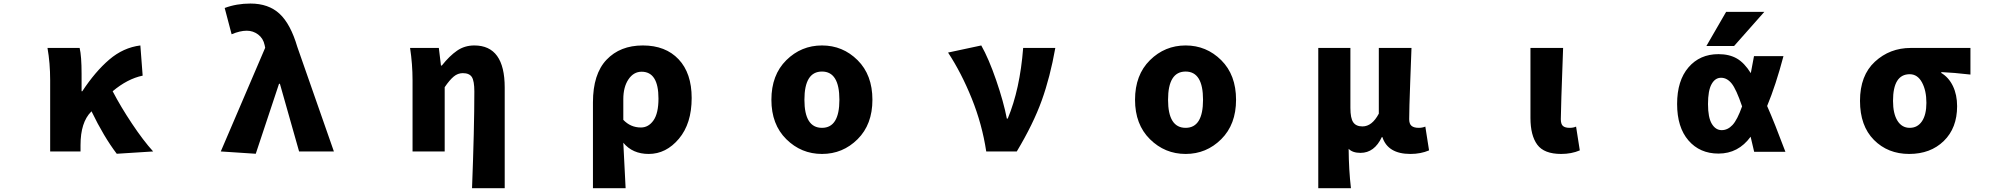

<svg xmlns="http://www.w3.org/2000/svg" viewBox="-20 -833 11040 1056"><path d="M822.3 0 622.1 12.7Q550.8 -81.1 483.4 -220.7L481.4 -218.8Q422.9 -160.2 422.9 -35.2V0H255.9V-391.6Q255.9 -486.3 241.2 -569.3H418Q428.7 -524.4 428.7 -426.8V-331.1H432.6Q503.9 -439.5 581.1 -505.4Q658.2 -571.3 752 -583L764.6 -417Q680.7 -399.4 599.6 -331.1Q644.5 -245.1 706.1 -152.8Q767.6 -60.5 822.3 0Z M1386.7 12.7 1194.3 0 1438.5 -570.3 1435.5 -585Q1427.7 -622.1 1399.9 -643.1Q1372.1 -664.1 1336.9 -664.1Q1299.8 -664.1 1253.9 -644.5L1215.8 -789.1Q1281.2 -813.5 1357.4 -813.5Q1457 -813.5 1517.6 -757.3Q1578.1 -701.2 1615.2 -575.2L1816.4 0H1625L1519.5 -372.1H1514.6Z M2755.9 202.1H2576.2Q2588.9 -126 2588.9 -330.1Q2588.9 -387.7 2575.2 -409.2Q2561.5 -430.7 2525.4 -430.7Q2498 -430.7 2475.6 -412.1Q2453.1 -393.6 2425.8 -353.5V0H2249V-391.6Q2249 -480.5 2235.4 -569.3H2393.6L2405.3 -472.7H2410.2Q2452.1 -525.4 2493.7 -554.2Q2535.2 -583 2588.9 -583Q2755.9 -583 2755.9 -351.6Z M3241.2 202.1V-269.5Q3241.2 -425.8 3315.9 -504.4Q3390.6 -583 3515.6 -583Q3640.6 -583 3712.4 -506.8Q3784.2 -430.7 3784.2 -293.9Q3784.2 -153.3 3713.9 -69.8Q3643.6 13.7 3547.9 13.7Q3459 13.7 3408.2 -47.9Q3413.1 38.1 3420.9 202.1ZM3504.9 -131.8Q3546.9 -131.8 3574.2 -170.9Q3601.6 -210 3601.6 -291Q3601.6 -438.5 3508.8 -438.5Q3464.8 -438.5 3436.5 -396.5Q3408.2 -354.5 3408.2 -287.1V-173.8Q3448.2 -131.8 3504.9 -131.8Z M4222.7 -284.2Q4222.7 -420.9 4304.7 -502Q4386.7 -583 4501 -583Q4615.2 -583 4696.8 -502Q4778.3 -420.9 4778.3 -284.2Q4778.3 -148.4 4696.8 -67.4Q4615.2 13.7 4501 13.7Q4386.7 13.7 4304.7 -67.4Q4222.7 -148.4 4222.7 -284.2ZM4501 -129.9Q4596.7 -129.9 4596.7 -284.2Q4596.7 -439.5 4501 -439.5Q4404.3 -439.5 4404.3 -284.2Q4404.3 -129.9 4501 -129.9Z M5572.3 0H5404.3Q5381.8 -149.4 5324.7 -291Q5267.6 -432.6 5194.3 -543.9L5377 -583Q5418 -510.7 5459 -391.6Q5500 -272.5 5517.6 -180.7H5522.5Q5589.8 -341.8 5607.4 -569.3H5784.2Q5755.9 -409.2 5709.5 -280.3Q5663.1 -151.4 5572.3 0Z M6222.7 -284.2Q6222.7 -420.9 6304.7 -502Q6386.7 -583 6501 -583Q6615.2 -583 6696.8 -502Q6778.3 -420.9 6778.3 -284.2Q6778.3 -148.4 6696.8 -67.4Q6615.2 13.7 6501 13.7Q6386.7 13.7 6304.7 -67.4Q6222.7 -148.4 6222.7 -284.2ZM6501 -129.9Q6596.7 -129.9 6596.7 -284.2Q6596.7 -439.5 6501 -439.5Q6404.3 -439.5 6404.3 -284.2Q6404.3 -129.9 6501 -129.9Z M7230.5 202.1V-569.3H7407.2V-239.3Q7407.2 -182.6 7422.9 -160.2Q7438.5 -137.7 7473.6 -137.7Q7526.4 -137.7 7563.5 -208V-569.3H7743.2Q7742.2 -539.1 7736.3 -384.8Q7730.5 -230.5 7730.5 -177.7Q7730.5 -151.4 7743.7 -140.6Q7756.8 -129.9 7783.2 -129.9Q7802.7 -129.9 7819.3 -136.7L7839.8 -5.9Q7793.9 13.7 7737.3 13.7Q7613.3 13.7 7583 -79.1H7580.1Q7539.1 7.8 7462.9 7.8Q7418.9 7.8 7397.5 -14.6Q7398.4 101.6 7410.2 202.1Z M8566.4 13.7Q8472.7 13.7 8435.1 -37.1Q8397.5 -87.9 8397.5 -184.6V-569.3H8577.1Q8564.5 -229.5 8564.5 -177.7Q8564.5 -150.4 8576.2 -140.1Q8587.9 -129.9 8613.3 -129.9Q8633.8 -129.9 8648.4 -136.7L8668.9 -5.9Q8623 13.7 8566.4 13.7Z M9561.5 -248Q9529.3 -342.8 9503.9 -374Q9478.5 -405.3 9445.8 -405.3Q9413.1 -405.3 9393.6 -370.1Q9374 -335 9374 -260.7Q9374 -186.5 9395 -151.9Q9416 -117.2 9449.2 -117.2Q9482.4 -117.2 9508.8 -145.5Q9535.2 -173.8 9561.5 -248ZM9699.2 -250Q9740.2 -157.2 9799.8 2H9627.9Q9623 -19.5 9608.4 -81.1Q9541 11.7 9431.6 11.7Q9329.1 11.7 9266.6 -60.5Q9204.1 -132.8 9204.1 -261.2Q9204.1 -389.6 9266.6 -462.4Q9329.1 -535.2 9431.6 -535.2Q9491.2 -535.2 9532.7 -511.2Q9574.2 -487.3 9609.4 -430.7Q9615.2 -459 9627 -524.4H9789.1Q9747.1 -365.2 9699.2 -250ZM9473.6 -767.6H9683.6L9517.6 -580.1H9365.2Z M10210 -278.3Q10210 -418 10292 -493.7Q10374 -569.3 10489.3 -569.3H10817.4V-422.9Q10724.6 -433.6 10657.2 -436.5V-431.6Q10698.2 -407.2 10721.2 -359.4Q10744.1 -311.5 10744.1 -249Q10744.1 -128.9 10670.9 -57.6Q10597.7 13.7 10480.5 13.7Q10363.3 13.7 10286.6 -63.5Q10210 -140.6 10210 -278.3ZM10575.2 -267.6Q10575.2 -335 10550.8 -379.9Q10526.4 -424.8 10483.4 -424.8Q10391.6 -424.8 10391.6 -278.3Q10391.6 -208 10416 -168.9Q10440.4 -129.9 10483.4 -129.9Q10526.4 -129.9 10550.8 -166Q10575.2 -202.1 10575.2 -267.6Z"/></svg>

Font: Gen Shin Gothic Monospace Heavy
Style: Bold
Weight: 800
Designer: [Source Han Sans]
Ryoko NISHIZUKA  (kana & ideographs); Paul D. Hunt (Latin, Greek & Cyrillic); Wenlong ZHANG  (bopomofo
Version: Version 1.002.20150607